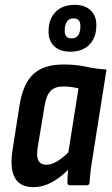

<svg xmlns="http://www.w3.org/2000/svg" viewBox="-20 -767 462 795"><path d="M118 8Q63 8 41.5 -31Q20 -70 32 -146L61 -332Q76 -422 119 -461Q162 -500 243 -500Q294 -500 335 -491Q376 -482 421 -479L365 -125Q359 -89 355.5 -61Q352 -33 351 -11Q350 0 339 0H270Q259 0 259 -11Q259 -23 260 -36.5Q261 -50 262 -64Q228 -30 192 -11Q156 8 118 8ZM173 -85Q193 -85 215 -98Q237 -111 263 -136L305 -401Q290 -405 273.5 -407Q257 -409 242 -409Q207 -409 189 -390Q171 -371 164 -325L136 -156Q130 -121 138.5 -103Q147 -85 173 -85ZM271 -553Q229 -553 205 -575Q181 -597 181 -636Q181 -688 210 -717.5Q239 -747 290 -747Q331 -747 355 -724.5Q379 -702 379 -663Q379 -612 350.5 -582.5Q322 -553 271 -553ZM276 -608Q295 -608 304 -621.5Q313 -635 313 -659Q313 -691 284 -691Q267 -691 257.5 -678Q248 -665 248 -640Q248 -608 276 -608Z"/></svg>

Font: Sofia Sans Condensed
Style: Bold Italic
Weight: 700
Italic angle: -9°
Version: Version 4.100